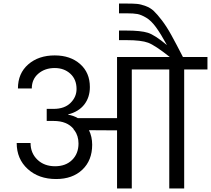

<svg xmlns="http://www.w3.org/2000/svg" viewBox="-20 -1061 1188 1081"><path d="M722 0H639V-327L481 -328Q499 -291 499 -246Q499 -158 443.5 -105.5Q388 -53 296 -53Q198 -53 136 -109.5Q74 -166 74 -256H152Q152 -199 190.5 -162Q229 -125 290 -125Q350 -125 386 -160.5Q422 -196 422 -253Q422 -296 399 -328H396L395 -334Q358 -380 282 -380H243V-448H282Q343 -448 377 -481.5Q411 -515 411 -560Q411 -614 376 -646Q341 -678 288 -678Q233 -678 196 -646.5Q159 -615 159 -563H81Q81 -648 139 -698.5Q197 -749 288 -749Q376 -749 431 -700.5Q486 -652 486 -571Q486 -513 454.5 -472.5Q423 -432 364 -417V-415Q392 -411 418 -396H639V-740H936Q853 -806 814 -820.5Q775 -835 693 -835H650V-889H691Q773 -889 812.5 -876.5Q852 -864 920 -807Q885 -871 858 -908Q831 -945 803 -961.5Q775 -978 754 -982Q733 -986 694 -986H650V-1041H693Q731 -1041 752 -1039Q773 -1037 800 -1027Q827 -1017 846 -999Q865 -981 891.5 -946.5Q918 -912 945 -863Q972 -814 1010 -740H1148V-670H1017V0H933V-670H722Z"/></svg>

Font: SVN-Poppins
Style: Regular
Weight: 400
Designer: Ninad Kale (Devanagari), Jonny Pinhorn (Latin)
Foundry: Indian Type Foundry
Version: Version 3.002 2017